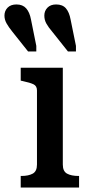

<svg xmlns="http://www.w3.org/2000/svg" viewBox="-55 -842 401 862"><path d="M262 -754 286 -636V-611H250L180 -699Q162 -720 153 -736.5Q144 -753 144 -772Q144 -793 158 -807.5Q172 -822 197 -822Q226 -822 241 -804.5Q256 -787 262 -754ZM84 -755 108 -636V-611H71L1 -699Q-16 -720 -25.5 -737Q-35 -754 -35 -772Q-35 -793 -21 -807.5Q-7 -822 19 -822Q47 -822 62.5 -804.5Q78 -787 84 -755ZM227 -538V-103Q227 -73 246 -62.5Q265 -52 298 -52H300V0H38V-52H41Q73 -52 92 -62.5Q111 -73 111 -103V-436Q111 -456 95.5 -463.5Q80 -471 47 -478L38 -480V-538Z"/></svg>

Font: Roboto Serif SemiCondensed Medium
Style: Regular
Weight: 500
Width: 4
Designer: Greg Gazdowicz
Foundry: Commercial Type
Version: Version 1.007